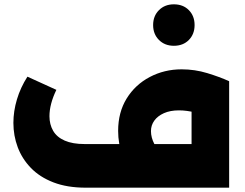

<svg xmlns="http://www.w3.org/2000/svg" viewBox="-20 -869 1133 889"><path d="M689 -202V0H377Q291 0 227.5 -24.5Q164 -49 123 -91.5Q82 -134 62 -187.5Q42 -241 42 -300Q42 -354 58.5 -409Q75 -464 107 -514L241 -453Q225 -420 217 -389.5Q209 -359 209 -331Q209 -293 226 -263.5Q243 -234 279.5 -218Q316 -202 372 -202ZM424 0Q415 0 409.5 -28Q404 -56 404 -102Q404 -147 409.5 -174.5Q415 -202 424 -202ZM424 0V-202H867V-493H1041V0ZM673 -10Q632 -26 599 -63Q566 -100 546.5 -151.5Q527 -203 527 -263Q527 -349 566.5 -413Q606 -477 673.5 -512.5Q741 -548 821 -548Q882 -548 939.5 -530.5Q997 -513 1041 -493L971 -318Q925 -338 884.5 -348Q844 -358 809 -358Q768 -358 739 -345Q710 -332 694.5 -310.5Q679 -289 679 -262Q679 -232 695 -201.5Q711 -171 735 -157ZM785 -657Q743 -657 716 -684Q689 -711 689 -753Q689 -795 716 -822Q743 -849 785 -849Q828 -849 854.5 -822Q881 -795 881 -753Q881 -711 854.5 -684Q828 -657 785 -657Z"/></svg>

Font: Alexandria ExtraBold
Style: Regular
Weight: 800
Designer: Mohamed Gaber
Foundry: Kief Type Foundry
Version: Version 5.100